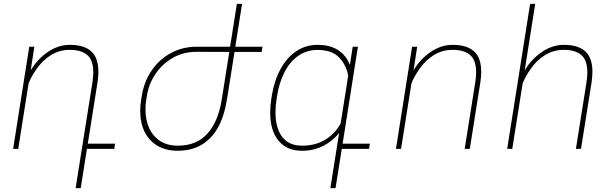

<svg xmlns="http://www.w3.org/2000/svg" viewBox="-20 -770 3159 993"><path d="M570.8 0H429.7L397.5 203.1H371.1L403.3 0L404.3 -5.4L458 -344.2Q462.4 -373 462.4 -395.5Q462.4 -459.5 430.9 -485.8Q399.4 -512.2 341.3 -512.2Q287.1 -512.2 243.7 -485.1Q200.2 -458 169.4 -413.6Q141.1 -373 127.9 -338.4L74.2 0H47.9L131.3 -528.3H157.7L138.7 -405.8Q172.9 -463.9 227.1 -501Q281.2 -538.1 341.3 -538.1Q414.6 -538.1 451.7 -504.6Q488.8 -471.2 488.8 -398.9Q488.8 -374.5 484.4 -344.2L434.1 -26.9H575.2Z M1192.9 -501.5 1155.3 -264.2 1153.3 -253.9Q1132.8 -123.5 1068.1 -56.9Q1003.4 9.8 899.4 9.8Q838.9 9.8 794.9 -15.9Q751 -41.5 728 -88.1Q705.1 -134.8 705.1 -196.8Q705.1 -220.7 710 -253.9L713.4 -274.4Q725.1 -348.6 764.9 -406.2Q804.7 -463.9 864.7 -496.1Q924.8 -528.3 995.1 -528.3H1169.9L1205.1 -750H1231.9L1196.8 -528.3H1337.4L1333.5 -501.5ZM1166 -501.5 995.1 -502Q928.2 -502 873.3 -470.5Q818.4 -439 783.7 -387Q749 -335 739.7 -274.4L736.3 -253.9Q732.4 -231 732.4 -203.6Q732.4 -150.4 751.2 -108.2Q770 -65.9 807.6 -41.3Q845.2 -16.6 899.4 -16.6Q996.6 -16.6 1052.5 -78.6Q1108.4 -140.6 1126.5 -253.9L1127.9 -262.2Z M1888.7 0H1747.6L1715.3 203.1H1688.5L1733.9 -82Q1700.7 -40.5 1651.4 -15.4Q1602.1 9.8 1542.5 9.8Q1462.4 9.8 1419.9 -43Q1377.4 -95.7 1377.4 -187.5Q1377.4 -221.2 1383.3 -259.3L1384.8 -269.5Q1397.9 -352.1 1430.9 -412.6Q1463.9 -473.1 1512.9 -505.6Q1562 -538.1 1622.1 -538.1Q1687.5 -538.1 1729.2 -510.5Q1771 -482.9 1789.6 -434.1L1804.2 -528.3H1831.1L1752 -26.9H1893.1ZM1741.7 -131.3 1780.8 -378.4Q1771 -433.6 1733.9 -472.7Q1696.8 -511.7 1622.1 -511.7Q1565.9 -511.7 1522.5 -481.2Q1479 -450.7 1451.4 -396.7Q1423.8 -342.8 1412.6 -272L1410.6 -259.3Q1404.8 -222.2 1404.8 -188Q1404.8 -108.4 1439.2 -62.5Q1473.6 -16.6 1542.5 -16.6Q1612.3 -16.6 1662.8 -47.9Q1713.4 -79.1 1741.7 -131.3Z M2149.4 -413.6Q2121.1 -373 2107.9 -338.4L2054.2 0H2027.8L2111.3 -528.3H2137.7L2118.7 -405.8Q2152.8 -463.9 2207 -501Q2261.2 -538.1 2321.3 -538.1Q2394.5 -538.1 2431.6 -504.6Q2468.8 -471.2 2468.8 -398.9Q2468.8 -374.5 2464.4 -344.2L2409.7 0H2383.3L2438 -344.2Q2442.4 -373 2442.4 -395.5Q2442.4 -459.5 2410.9 -485.8Q2379.4 -512.2 2321.3 -512.2Q2267.1 -512.2 2223.6 -485.1Q2180.2 -458 2149.4 -413.6Z M2724.6 -413.6Q2696.3 -373 2683.1 -338.4L2629.4 0H2603L2721.7 -750H2748L2693.8 -405.8Q2728 -463.9 2782.2 -501Q2836.4 -538.1 2896.5 -538.1Q2969.7 -538.1 3006.8 -504.6Q3043.9 -471.2 3043.9 -398.9Q3043.9 -374.5 3039.6 -344.2L2984.9 0H2958.5L3013.2 -344.2Q3017.6 -373 3017.6 -395.5Q3017.6 -459.5 2986.1 -485.8Q2954.6 -512.2 2896.5 -512.2Q2842.3 -512.2 2798.8 -485.1Q2755.4 -458 2724.6 -413.6Z"/></svg>

Font: Mardoto Thin
Style: Italic
Weight: 250
Italic angle: -12°
Designer: Christian Robertson, Vahan Hovhannisyan
Foundry: Google
Version: Version 1.000